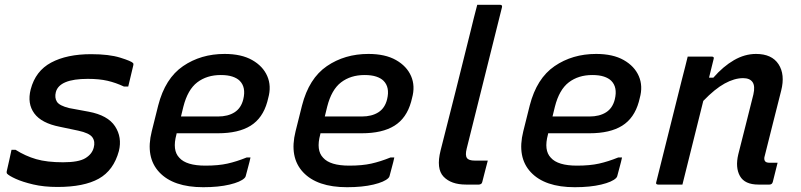

<svg xmlns="http://www.w3.org/2000/svg" viewBox="-20 -770 3340 801"><path d="M243 -93Q308 -93 336 -110Q364 -127 371 -154Q378 -179 365.5 -197Q353 -215 306 -225L230 -241Q153 -256 123 -297Q93 -338 108 -397Q128 -474 193.5 -509Q259 -544 360 -544Q435 -544 481.5 -529.5Q528 -515 535 -507Q538 -503 536 -497Q531 -474 525.5 -453Q520 -432 515 -409H497Q463 -425 428.5 -433Q394 -441 346 -441Q228 -441 213 -386Q207 -362 217.5 -345.5Q228 -329 269 -319L350 -304Q430 -289 460 -243Q490 -197 476 -140Q454 -59 392 -24.5Q330 10 220 10Q163 10 118.5 -0.5Q74 -11 45.5 -24Q17 -37 9 -46Q7 -50 8 -55Q14 -82 19 -103.5Q24 -125 28 -145H45Q86 -119 131 -106Q176 -93 243 -93Z M917 -545Q987 -545 1032 -519.5Q1077 -494 1095 -452.5Q1113 -411 1099 -361L1095 -345Q1076 -277 1025.5 -245.5Q975 -214 889 -214H717L716 -209Q698 -143 728 -112Q757 -79 837 -79Q891 -79 929 -87.5Q967 -96 1009 -113H1025Q1021 -94 1015.5 -74.5Q1010 -55 1005 -35Q1004 -31 1000 -27Q984 -11 938 0Q892 11 828 11Q703 11 644.5 -51.5Q586 -114 613 -222L640 -330Q669 -443 743.5 -494Q818 -545 917 -545ZM901 -457Q843 -457 803 -426.5Q763 -396 745 -325L735 -284H889Q931 -284 958.5 -301.5Q986 -319 995 -356Q1007 -406 980 -433Q969 -444 949.5 -450.5Q930 -457 901 -457Z M1517 -545Q1587 -545 1632 -519.5Q1677 -494 1695 -452.5Q1713 -411 1699 -361L1695 -345Q1676 -277 1625.5 -245.5Q1575 -214 1489 -214H1317L1316 -209Q1298 -143 1328 -112Q1357 -79 1437 -79Q1491 -79 1529 -87.5Q1567 -96 1609 -113H1625Q1621 -94 1615.5 -74.5Q1610 -55 1605 -35Q1604 -31 1600 -27Q1584 -11 1538 0Q1492 11 1428 11Q1303 11 1244.5 -51.5Q1186 -114 1213 -222L1240 -330Q1269 -443 1343.5 -494Q1418 -545 1517 -545ZM1501 -457Q1443 -457 1403 -426.5Q1363 -396 1345 -325L1335 -284H1489Q1531 -284 1558.5 -301.5Q1586 -319 1595 -356Q1607 -406 1580 -433Q1569 -444 1549.5 -450.5Q1530 -457 1501 -457Z M1943 -639Q1949 -665 1956.5 -694Q1964 -723 1971 -750H2066Q2077 -750 2074 -739Q2037 -592 2000.5 -444.5Q1964 -297 1927 -150Q1920 -122 1928 -111Q1935 -100 1961 -100H2015Q2009 -78 2003.5 -56Q1998 -34 1992 -11Q1991 -5 1986.5 -2.5Q1982 0 1978 0H1924Q1862 0 1830.5 -33Q1799 -66 1818 -142Q1850 -266 1881 -390.5Q1912 -515 1943 -639Z M2467 -545Q2537 -545 2582 -519.5Q2627 -494 2645 -452.5Q2663 -411 2649 -361L2645 -345Q2626 -277 2575.5 -245.5Q2525 -214 2439 -214H2267L2266 -209Q2248 -143 2278 -112Q2307 -79 2387 -79Q2441 -79 2479 -87.5Q2517 -96 2559 -113H2575Q2571 -94 2565.5 -74.5Q2560 -55 2555 -35Q2554 -31 2550 -27Q2534 -11 2488 0Q2442 11 2378 11Q2253 11 2194.5 -51.5Q2136 -114 2163 -222L2190 -330Q2219 -443 2293.5 -494Q2368 -545 2467 -545ZM2451 -457Q2393 -457 2353 -426.5Q2313 -396 2295 -325L2285 -284H2439Q2481 -284 2508.5 -301.5Q2536 -319 2545 -356Q2557 -406 2530 -433Q2519 -444 2499.5 -450.5Q2480 -457 2451 -457Z M2849 -534H2949Q2961 -534 2957 -523Q2952 -504 2947.5 -484.5Q2943 -465 2938 -446H2956Q2997 -493 3042 -519Q3087 -545 3134 -545Q3200 -545 3228 -502Q3256 -459 3239 -392Q3222 -323 3205 -257.5Q3188 -192 3171 -122Q3165 -104 3173 -96Q3178 -91 3192 -91H3224Q3219 -71 3214 -51Q3209 -31 3204 -11Q3201 0 3190 0H3144Q3087 0 3067 -35.5Q3047 -71 3060 -126Q3077 -191 3091.5 -250.5Q3106 -310 3123 -376Q3131 -411 3119.5 -427.5Q3108 -444 3080 -444Q3044 -444 3003 -421.5Q2962 -399 2914 -349Q2892 -262 2870.5 -174.5Q2849 -87 2827 0H2726Q2714 0 2718 -11Q2744 -117 2771 -223Q2798 -329 2824 -435Q2832 -466 2838.5 -491.5Q2845 -517 2849 -534Z"/></svg>

Font: Recursive Sn Lnr St Med
Style: Italic
Weight: 500
Italic angle: -15°
Version: Version 1.079;hotconv 1.0.112;makeotfexe 2.5.65598; ttfautoh